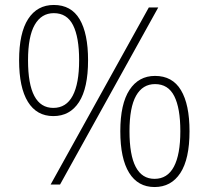

<svg xmlns="http://www.w3.org/2000/svg" viewBox="-20 -744 841 774"><path d="M197 -724Q267 -724 301 -666.5Q335 -609 335 -501Q335 -389 298.5 -332.5Q262 -276 195 -276Q128 -276 92.5 -333.5Q57 -391 57 -501Q57 -611 93.5 -667.5Q130 -724 197 -724ZM618 -714 222 0H184L580 -714ZM197 -691Q147 -691 120 -644Q93 -597 93 -501Q93 -309 195 -309Q247 -309 273 -358Q299 -407 299 -501Q299 -594 274.5 -642.5Q250 -691 197 -691ZM605 -438Q675 -438 709.5 -380.5Q744 -323 744 -215Q744 -103 707 -46.5Q670 10 603 10Q536 10 500.5 -47.5Q465 -105 465 -215Q465 -325 502 -381.5Q539 -438 605 -438ZM605 -405Q555 -405 528.5 -358Q502 -311 502 -215Q502 -23 603 -23Q655 -23 681 -72Q707 -121 707 -215Q707 -308 682.5 -356.5Q658 -405 605 -405Z"/></svg>

Font: Noto Sans Arabic UI XLt
Style: Regular
Weight: 200
Designer: Monotype Design Team, Nadine Chahine and Nizar Qandah
Foundry: Monotype Imaging Inc.
Version: Version 2.010; ttfautohint (v1.8.4.7-5d5b)